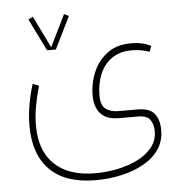

<svg xmlns="http://www.w3.org/2000/svg" viewBox="-51 -512 779 808"><g transform="rotate(-5 338.5 -108.0)"><path d="M164.6 -316.4 97.7 -452.1 117.2 -461.9 183.1 -327.6 249 -461.9 268.6 -452.1 201.7 -316.4ZM321.8 246.1Q194.3 246.1 128.7 180.9Q63 115.7 63 -6.8Q63 -48.3 70.6 -92.8Q78.1 -137.2 91.8 -180.7L117.7 -170.9Q106 -130.4 98.1 -87.9Q90.3 -45.4 90.3 -3.9Q90.3 102.1 150.1 159.4Q210 216.8 321.8 216.8Q369.1 216.8 416 207.3Q462.9 197.8 501.5 178.5Q540 159.2 563.2 130.1Q586.4 101.1 586.4 62.5Q586.4 33.7 573 14.2Q559.6 -5.4 521 -5.4H441.9Q402.3 -5.4 379.9 -20Q357.4 -34.7 348.1 -58.1Q338.9 -81.5 338.9 -107.9Q338.9 -162.1 359.1 -209.2Q379.4 -256.3 419.2 -285.6Q459 -314.9 518.1 -314.9Q568.4 -314.9 603 -296.4L594.2 -272.5Q577.6 -278.3 559.1 -281.7Q540.5 -285.2 519 -285.2Q468.8 -285.2 435.1 -261.5Q401.4 -237.8 384.5 -197.5Q367.7 -157.2 367.7 -107.4Q367.7 -65.4 388.2 -50.3Q408.7 -35.2 441.9 -35.2H521Q572.8 -35.2 593.3 -9.8Q613.8 15.6 613.8 60.5Q613.8 106.9 589.6 141.8Q565.4 176.8 523.9 199.7Q482.4 222.7 430.2 234.4Q377.9 246.1 321.8 246.1Z"/></g></svg>

Font: Vazirmatn FD NL Thin
Style: Regular
Weight: 100
Designer: Saber Rastikerdar
Foundry: Saber Rastikerdar
Version: Version 33.003